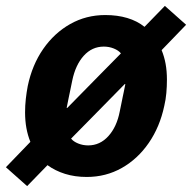

<svg xmlns="http://www.w3.org/2000/svg" viewBox="-54 -588 651 651"><path d="M240 12Q200 12 166.5 1.5Q133 -9 107 -28L38 43L-34 -21L49 -107Q40 -129 35.5 -154Q31 -179 31 -207Q31 -230 33.5 -252.5Q36 -275 40 -296Q55 -368 92.5 -422Q130 -476 184 -506.5Q238 -537 303 -537Q344 -537 377.5 -527Q411 -517 436 -497L505 -568L577 -504L494 -418Q503 -396 507.5 -371.5Q512 -347 512 -318Q512 -295 510 -272.5Q508 -250 503 -229Q488 -158 450.5 -103.5Q413 -49 359 -18.5Q305 12 240 12ZM245 -95Q285 -95 313.5 -126.5Q342 -158 352 -210L360 -249Q361 -254 362 -259Q363 -264 364 -268.5Q365 -273 366 -278Q367 -282 368.5 -290.5Q370 -299 371 -303H369L257 -189L187 -118Q195 -108 211 -101.5Q227 -95 245 -95ZM298 -430Q258 -430 230 -399Q202 -368 191 -315L183 -276Q182 -271 181 -266.5Q180 -262 179 -257Q178 -252 177 -247Q176 -243 174.5 -234.5Q173 -226 172 -222H174L286 -336L356 -407Q348 -417 332 -423.5Q316 -430 298 -430Z"/></svg>

Font: IBM Plex Sans
Style: Bold Italic
Weight: 700
Italic angle: -11.31°
Designer: Mike Abbink, Paul van der Laan, Pieter van Rosmalen
Foundry: Bold Monday
Version: Version 3.201